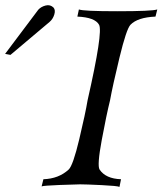

<svg xmlns="http://www.w3.org/2000/svg" viewBox="-20 -730 636 752"><path d="M596 -693 589 -665Q519 -662 491 -633Q475 -616 448 -504.5Q421 -393 411 -337Q397 -281 378.5 -181.5Q360 -82 370 -66Q394 -30 454 -28L448 2Q440 -2 378 -5Q316 -8 294 -8Q276 -8 213.5 -5.5Q151 -3 143 0L150 -28Q210 -30 249 -66Q266 -82 290.5 -185Q315 -288 323 -337Q384 -605 368 -633Q352 -662 283 -665L289 -693Q306 -686 439 -686Q576 -686 596 -693ZM190 -700Q198 -690 192.5 -672.5Q187 -655 174 -644L21 -515L0 -519L130 -692Q141 -704 159 -708.5Q177 -713 190 -700Z"/></svg>

Font: GFS Artemisia
Style: Italic
Weight: 400
Italic angle: -12°
Designer: Takis Katsoulidis and George D. Matthiopoulos
Foundry: George Matthiopoulos and Takis Katsoulidis
Version: Version 1.0